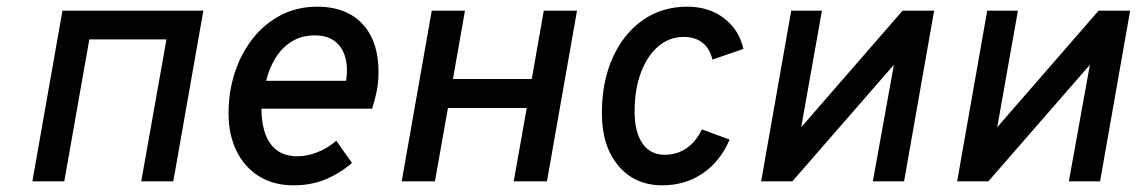

<svg xmlns="http://www.w3.org/2000/svg" viewBox="-20 -543 3404 575"><path d="M77 0 167 -511H589L499 0H403L478.5 -425H247.5L172.5 0Z M859 12Q799.5 12 756 -15Q712.5 -42 688.5 -90.5Q664.5 -139 664.5 -204Q664.5 -269 683.5 -326.5Q702.5 -384 737.5 -428.2Q772.5 -472.5 821.5 -497.8Q870.5 -523 930.5 -523Q986.5 -523 1027.5 -500.8Q1068.5 -478.5 1091 -434.8Q1113.5 -391 1113.5 -327Q1113.5 -296 1108 -269.2Q1102.5 -242.5 1094.5 -217.5H763Q763 -173.5 774.8 -141.5Q786.5 -109.5 810.2 -92.2Q834 -75 871 -75Q899.5 -75 930 -86.8Q960.5 -98.5 987 -121.5L1034 -55Q999 -24.5 955.8 -6.2Q912.5 12 859 12ZM777 -301H1016.5Q1022.5 -341 1014 -371.5Q1005.5 -402 982.8 -419.5Q960 -437 923 -437Q883 -437 853.5 -418.5Q824 -400 805 -369.2Q786 -338.5 777 -301Z M1183 0 1273 -511H1372.5L1336.5 -306.5H1572.5L1608.5 -511H1708L1618 0H1518.5L1557.5 -219.5H1321.5L1282.5 0Z M1963.5 12Q1881 12 1831.8 -46.8Q1782.5 -105.5 1782.5 -204Q1782.5 -298.5 1815 -370.5Q1847.5 -442.5 1905 -482.8Q1962.5 -523 2038.5 -523Q2102 -523 2147.2 -489.2Q2192.5 -455.5 2206.5 -396.5L2113.5 -364.5Q2106 -397.5 2083.8 -415Q2061.5 -432.5 2027.5 -432.5Q1984.5 -432.5 1951.2 -404Q1918 -375.5 1899.2 -325Q1880.5 -274.5 1880.5 -209Q1880.5 -147.5 1904 -113.5Q1927.5 -79.5 1970 -79.5Q2007.5 -79.5 2036 -99Q2064.5 -118.5 2082 -155.5L2165 -125Q2137.5 -60 2084.8 -24Q2032 12 1963.5 12Z M2259.5 0 2349.5 -511H2441.5L2379.5 -162L2683 -511H2777.5L2687.5 0H2594L2657 -349L2353 0Z M2846.5 0 2936.5 -511H3028.5L2966.5 -162L3270 -511H3364.5L3274.5 0H3181L3244 -349L2940 0Z"/></svg>

Font: Overpass Medium
Style: Italic
Weight: 500
Italic angle: -10°
Designer: Delve Withrington, Dave Bailey, Thomas Jockin
Foundry: Delve Fonts LLC
Version: Version 4.000